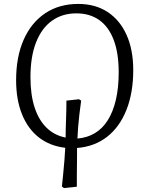

<svg xmlns="http://www.w3.org/2000/svg" viewBox="-20 -740 742 977"><path d="M305 217 295 209Q298 182 301.5 146Q305 110 308 74Q311 38 312 12Q234 3 178 -40.5Q122 -84 92 -158.5Q62 -233 62 -332Q62 -451 100.5 -538Q139 -625 210 -672.5Q281 -720 378 -720Q465 -720 527.5 -679Q590 -638 624 -562.5Q658 -487 658 -383Q658 -268 623.5 -181Q589 -94 525 -44Q461 6 372 13Q372 31 372 54Q372 77 371.5 103Q371 129 371 156.5Q371 184 371 210ZM374 -35Q423 -39 462 -62Q501 -85 528 -127.5Q555 -170 569.5 -231.5Q584 -293 584 -372Q584 -470 558.5 -537Q533 -604 485 -638Q437 -672 368 -672Q297 -672 244.5 -634.5Q192 -597 163.5 -524.5Q135 -452 135 -347Q135 -258 156 -193.5Q177 -129 217 -90Q257 -51 314 -40Q314 -60 314.5 -83Q315 -106 316 -130.5Q317 -155 317.5 -180Q318 -205 318 -228L382 -235L393 -228Q388 -193 384 -158.5Q380 -124 377.5 -92.5Q375 -61 374 -35Z"/></svg>

Font: Literata 24pt Light
Style: Italic
Weight: 300
Italic angle: -2°
Designer: Latin by Veronika Burian and Jose Scaglione. Greek by Irene Vlachou. Cyrillic by Vera Evstafieva
Foundry: TypeTogether
Version: Version 3.103;gftools[0.9.29]